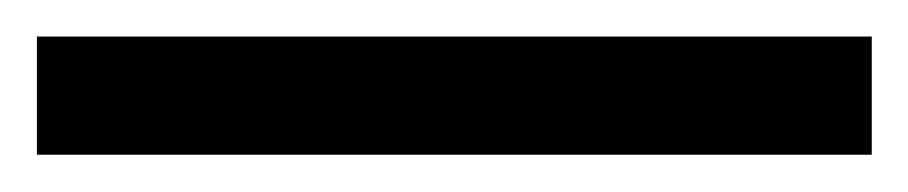

<svg xmlns="http://www.w3.org/2000/svg" viewBox="-22 70 492 104"><path d="M450.2 153.8H-2V89.8H450.2Z"/></svg>

Font: f06041945
Style: Regular
Weight: 400
Foundry: Ascender Corporation
Version: Version 1.10